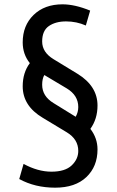

<svg xmlns="http://www.w3.org/2000/svg" viewBox="-20 -626 540 888"><path d="M85 -227Q85 -290 118 -334Q85 -375 85 -430Q85 -508 135.5 -557Q186 -606 269 -606Q326 -606 397 -577L377 -508Q334 -527 285.5 -527Q237 -527 206 -505.5Q175 -484 175 -434Q175 -384 228 -352L338 -285Q431 -228 431 -138Q431 -76 398 -30Q431 13 431 65Q431 144 379.5 193Q328 242 235 242Q142 242 69 202L89 132Q155 168 218 168Q281 168 311.5 139Q342 110 342 72Q342 18 289 -14L178 -81Q85 -136 85 -227ZM175 -234Q175 -181 228 -149L330 -86Q342 -107 342 -131Q342 -185 289 -217L185 -279Q175 -262 175 -234Z"/></svg>

Font: Average Sans
Style: Regular
Weight: 400
Designer: Eduardo Rodriguez Tunni
Foundry: Eduardo Rodriguez Tunni
Version: Version 1.002